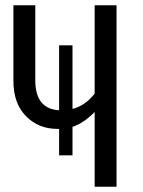

<svg xmlns="http://www.w3.org/2000/svg" viewBox="-20 -708 541 728"><path d="M338.9 -688H421.9V0H338.9V-283.2Q295.9 -240.2 254.9 -227.1V-119.1H204.1V-219.2H198.2Q126 -219.2 78.4 -267.6Q30.8 -315.9 30.8 -401.9V-688H113.8V-403.8Q113.8 -294.9 204.1 -290V-536.1H254.9V-294.9Q304.2 -308.1 338.9 -353Z"/></svg>

Font: Fira Sans Compressed Book
Style: Regular
Weight: 350
Width: 1
Designer: Carrois Corporate & Edenspiekermann AG
Foundry: Carrois Corporate GbR & Edenspiekermann AG
Version: Version 4.203;PS 004.203;hotconv 1.0.88;makeotf.lib2.5.64775